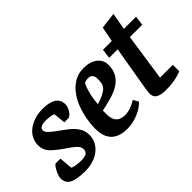

<svg xmlns="http://www.w3.org/2000/svg" viewBox="-82 -989 1356 1356"><g transform="rotate(-45 596.0 -311.5)"><path d="M168 11Q83 11 45 -9.5Q7 -30 7 -76Q7 -93 17 -116.5Q27 -140 39 -158Q51 -176 59 -176H105L114 -77Q121 -72 145 -67Q169 -62 197 -62Q240 -62 254.5 -74Q269 -86 269 -106Q269 -120 262.5 -132Q256 -144 239 -159Q222 -174 190 -195Q139 -230 110.5 -255Q82 -280 71 -303.5Q60 -327 60 -355Q60 -401 86 -436.5Q112 -472 158.5 -493Q205 -514 264 -514Q332 -514 367 -491Q402 -468 402 -422Q402 -401 387.5 -375.5Q373 -350 353 -338H306L297 -428Q283 -434 262 -437Q241 -440 220 -440Q189 -440 173.5 -430.5Q158 -421 158 -404Q158 -394 167 -382Q176 -370 197 -353Q218 -336 255 -310Q299 -279 323.5 -253.5Q348 -228 358.5 -203Q369 -178 369 -149Q369 -103 343 -66.5Q317 -30 271.5 -9.5Q226 11 168 11Z M589 10Q536 10 500 -8Q464 -26 446 -61.5Q428 -97 428 -150Q428 -193 436.5 -242.5Q445 -292 463 -340Q481 -388 510.5 -427Q540 -466 579.5 -489.5Q619 -513 672 -513Q720 -513 751.5 -498Q783 -483 798.5 -458.5Q814 -434 814 -406Q814 -355 794 -320.5Q774 -286 738.5 -264Q703 -242 657 -228.5Q611 -215 557 -204V-169Q557 -133 568 -111Q579 -89 599.5 -79.5Q620 -70 648 -70Q673 -70 702.5 -80Q732 -90 760 -108L782 -69Q762 -46 730 -28Q698 -10 661 0Q624 10 589 10ZM564 -260Q607 -274 633 -287.5Q659 -301 671 -315.5Q683 -330 686.5 -347.5Q690 -365 690 -388Q690 -407 684.5 -418Q679 -429 669.5 -434.5Q660 -440 645 -440Q632 -440 621 -437Q610 -434 606 -431Q600 -422 591.5 -398.5Q583 -375 575 -340Q567 -305 564 -260Z M979 9Q923 9 899 -6.5Q875 -22 875 -56Q875 -64 877 -77.5Q879 -91 880 -101L937 -436H852L861 -507H949L971 -619L1093 -634L1070 -507H1192L1182 -436H1059L1007 -83H1135V-19Q1132 -18 1111.5 -10.5Q1091 -3 1057.5 3Q1024 9 979 9Z"/></g></svg>

Font: Faustina
Style: Bold Italic
Weight: 700
Italic angle: -8°
Designer: Alfonso Garcia
Foundry: http://www.omnibus-type.com
Version: Version 1.200